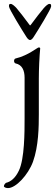

<svg xmlns="http://www.w3.org/2000/svg" viewBox="-55 -677 287 984"><path d="M96 -550C74 -580 43 -620 30 -635C22 -644 8 -657 0 -657C-9 -657 -9 -653 -9 -644C-9 -631 59 -521 79 -490C84 -482 91 -472 99 -472C107 -472 114 -482 119 -490C139 -521 207 -631 207 -644C207 -653 207 -657 198 -657C190 -657 177 -644 169 -635C156 -620 125 -580 103 -550C100 -546 99 -546 96 -550ZM144 -275C144 -320 147 -388 151 -429C151 -432 148 -434 144 -434C136 -434 91 -393 24 -377C20 -376 17 -370 17 -365C17 -359 20 -353 25 -352C59 -345 71 -315 71 -279V-69C71 0 71 136 42 197C23 237 0 254 -24 260C-26 261 -35 269 -35 277C-35 284 -21 287 -14 287C26 287 89 220 114 152C143 72 144 -29 144 -91Z"/></svg>

Font: EB Garamond 12
Style: Regular
Weight: 400
Version: Version 0.016+